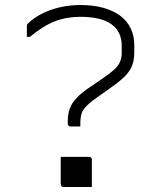

<svg xmlns="http://www.w3.org/2000/svg" viewBox="-20 -740 640 765"><path d="M346 5Q324 5 290 5Q256 5 233 5Q230 5 227.5 3.5Q225 2 223.5 -0.5Q222 -3 222 -6V-115Q245 -115 279 -115Q313 -115 335 -115Q339 -115 341 -113.5Q343 -112 344.5 -110Q346 -108 346 -104ZM300 -720Q353 -720 393 -708.5Q433 -697 460 -676.5Q487 -656 501 -626.5Q515 -597 515 -561V-531Q515 -499 505.5 -476.5Q496 -454 475.5 -434Q455 -414 422 -391L378 -360Q342 -335 325.5 -318.5Q309 -302 304.5 -286Q300 -270 300 -245V-236H261Q258 -236 255.5 -237.5Q253 -239 251.5 -241.5Q250 -244 250 -247V-255Q250 -284 257.5 -306Q265 -328 285 -349.5Q305 -371 343 -396L387 -426Q416 -446 433 -461Q450 -476 457.5 -492Q465 -508 465 -530Q465 -537 465 -543.5Q465 -550 465 -557Q465 -614 424 -643.5Q383 -673 300 -673Q245 -673 198.5 -655Q152 -637 99 -593H87Q87 -604 87 -615Q87 -626 87 -637Q87 -640 88 -642Q89 -644 90 -645Q113 -668 146 -685Q179 -702 218.5 -711Q258 -720 300 -720Z"/></svg>

Font: Recursive Light
Style: Regular
Weight: 300
Version: Version 1.085